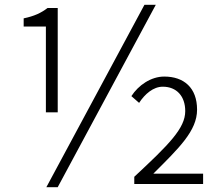

<svg xmlns="http://www.w3.org/2000/svg" viewBox="-20 -762 916 795"><path d="M170 -297H219V-729H177C150 -708 121 -695 78 -686V-652H170ZM172 13H219L625 -742H578ZM536 0H821V-43H615C721 -149 796 -220 796 -308C796 -399 741 -445 660 -445C605 -445 553 -409 524 -364L556 -336C580 -373 615 -403 654 -403C711 -403 747 -364 747 -302C747 -231 680 -164 536 -30Z"/></svg>

Font: Noto Sans CJK JP Light
Style: Regular
Weight: 300
Designer: Ryoko NISHIZUKA (kana & ideographs); Paul D. Hunt (Latin, Greek & Cyrillic); Wenlong ZHANG (bopomofo); Sandoll Communica
Foundry: Adobe Systems Incorporated
Version: Version 1.004;PS 1.004;hotconv 1.0.82;makeotf.lib2.5.63406